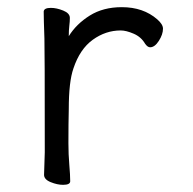

<svg xmlns="http://www.w3.org/2000/svg" viewBox="-20 -506 540 536"><path d="M156 10Q140 10 121.5 2.5Q103 -5 103 -18L105 -81Q105 -378 104 -398Q102 -454 102 -474Q103 -484 122 -484Q138 -484 156.5 -476.5Q175 -469 175 -456Q175 -446 173.5 -434Q172 -422 172 -405Q193 -439 230.5 -462.5Q268 -486 320 -486Q380 -486 419 -452Q435 -438 435 -426Q435 -410 423.5 -392Q412 -374 399 -374Q392 -374 385 -384Q374 -403 353 -412Q332 -421 317 -421Q275 -421 239 -395Q203 -369 185 -315Q172 -278 172 -201Q171 -163 171 -106Q171 -75 173.5 -46Q176 -17 176 0Q176 10 156 10Z"/></svg>

Font: LXGW WenKai Mono TC
Style: Regular
Weight: 400
Designer: LXGW / Fontworks Inc.
Foundry: LXGW / Fontworks Inc.
Version: Version 1.330